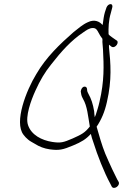

<svg xmlns="http://www.w3.org/2000/svg" viewBox="-20 -794 650 932"><path d="M156 -434C108 -356 47 -201 94 -140C100 -132 108 -123 117 -116C125 -109 137 -103 149 -96C171 -82 194 -73 222 -69C267 -63 285 -67 335 -88C376 -105 397 -118 421 -144C424 -131 428 -117 433 -104C453 -40 485 42 516 99L522 111C532 130 565 107 556 89L549 77C545 69 537 53 525 28C513 3 502 -23 491 -48C474 -90 462 -134 449 -179C472 -213 488 -250 499 -299C524 -407 517 -486 509 -565V-577L522 -567C540 -557 563 -591 544 -599L524 -613C519 -618 511 -621 507 -628C506 -657 507 -695 518 -731L524 -754C528 -764 525 -774 517 -774C508 -774 501 -767 497 -758L489 -734C484 -717 482 -699 479 -678C479 -676 477 -674 478 -672C464 -690 438 -702 406 -686C381 -675 360 -656 337 -638C273 -582 204 -517 156 -434ZM152 -354C174 -403 198 -444 229 -482C278 -545 326 -598 383 -636C399 -647 413 -658 431 -658C447 -658 452 -647 458 -636L467 -620C470 -615 474 -611 477 -606C478 -601 477 -596 477 -591L480 -553C484 -475 487 -402 463 -300C458 -277 451 -256 445 -237L440 -225C438 -235 438 -245 437 -254C431 -290 423 -314 409 -339C405 -346 403 -352 403 -355C403 -362 402 -369 397 -372C385 -378 374 -366 372 -350C374 -337 374 -330 383 -314C404 -278 407 -231 416 -180C392 -149 375 -141 333 -122C287 -102 274 -99 234 -105C182 -113 132 -139 116 -187C102 -228 130 -306 152 -354Z"/></svg>

Font: Stray Cat
Style: CnObl
Weight: 400
Version: Version 1.0